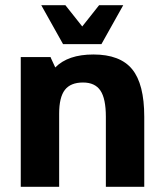

<svg xmlns="http://www.w3.org/2000/svg" viewBox="-20 -720 626 740"><path d="M176 -500 175 -499 193 -460Q242 -510 340 -510Q443 -510 489.5 -453Q536 -396 536 -270V0H388V-270Q388 -340 367 -371Q346 -402 300 -402Q252 -402 230 -373.5Q208 -345 208 -282V0H60V-500ZM371 -550H223L139 -700H232L297 -618L362 -700H455Z"/></svg>

Font: Fivo Sans
Style: Regular
Weight: 700
Designer: Alexander Slobzheninov
Foundry: Alexander Slobzheninov
Version: 1.0